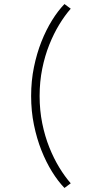

<svg xmlns="http://www.w3.org/2000/svg" viewBox="-20 -767 446 950"><path d="M330 140Q322 146 314.5 151.5Q307 157 299 163Q267 130 237.5 82.5Q208 35 185 -23Q162 -81 148 -149Q134 -217 134 -292Q134 -367 148 -435Q162 -503 185 -561Q208 -619 237.5 -666.5Q267 -714 299 -747Q307 -741 314.5 -735.5Q322 -730 330 -724Q301 -691 273.5 -646Q246 -601 224 -546Q202 -491 189 -427Q176 -363 176 -292Q176 -221 189 -157Q202 -93 224 -38Q246 17 273.5 62Q301 107 330 140Z"/></svg>

Font: Josefin Slab
Style: Regular
Weight: 400
Designer: Santiago Orozco
Foundry: Typemade
Version: Version 2.000